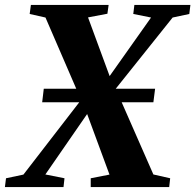

<svg xmlns="http://www.w3.org/2000/svg" viewBox="-48 -763 796 783"><path d="M-28 0 -23.5 -36 47.5 -51 291.5 -367 391.5 -442 568 -691.5 495.5 -706 500 -743H728.5L724 -706L656 -691.5L415.5 -390.5L316 -310.5L137 -51.5L215 -36L211 0ZM322 0V-36L398.5 -51L305 -304.5L284 -352.5L137.5 -691.5L73 -706L78 -743H395L390 -707L311 -692L401 -447.5L422.5 -404.5L577.5 -51.5L646 -36L642 0ZM124 -346 130.5 -401H584.5L577.5 -346Z"/></svg>

Font: Merriweather 72pt ExtraBold
Style: Italic
Weight: 800
Italic angle: -7.8°
Version: Version 2.101